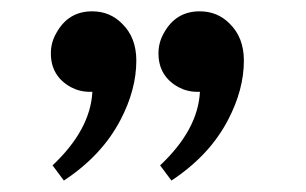

<svg xmlns="http://www.w3.org/2000/svg" viewBox="-20 -875 540 339"><path d="M72.8 -583Q139.6 -646 143.1 -712.9Q139.6 -712.9 138.2 -712.9Q120.6 -712.9 105 -721.2Q69.8 -740.7 69.8 -780.8Q69.8 -800.3 79.6 -816.9Q100.6 -855 142.6 -855Q174.3 -855 195.8 -833Q220.7 -808.6 220.7 -768.1Q220.7 -716.8 192.9 -663.6Q160.2 -600.6 92.8 -556.2ZM262.7 -583Q329.6 -646 333 -712.9Q329.6 -712.9 328.1 -712.9Q310.5 -712.9 294.9 -721.2Q259.8 -740.7 259.8 -780.8Q259.8 -800.3 269.5 -816.9Q290.5 -855 332.5 -855Q364.3 -855 385.7 -833Q410.6 -808.6 410.6 -768.1Q410.6 -716.8 382.8 -663.6Q350.1 -600.6 282.7 -556.2Z"/></svg>

Font: BIZ UDMincho
Style: Regular
Weight: 400
Monospace: yes
Designer: TypeBank Co., Ltd.
Foundry: Morisawa Inc.
Version: Version 1.06